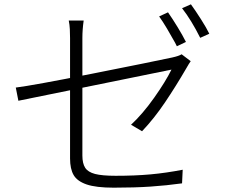

<svg xmlns="http://www.w3.org/2000/svg" viewBox="-20 -843 1040 888"><path d="M840 -649 798 -629 790 -645Q773 -676 752.5 -710.5Q732 -745 716 -767L757 -786Q778 -756 801.5 -717.5Q825 -679 840 -649ZM948 -687 906 -668Q865 -750 822 -805L863 -823Q884 -794 909.5 -754Q935 -714 948 -687ZM304 -667Q304 -687 303 -707.5Q302 -728 298 -748H367Q364 -727 362.5 -707Q361 -687 361 -667V-124Q361 -87 374 -67Q387 -47 419.5 -38.5Q452 -30 515 -30Q604 -30 676 -36.5Q748 -43 825 -58L822 5Q750 15 676 20Q602 25 506 25Q424 25 380.5 10Q337 -5 320.5 -33.5Q304 -62 304 -110ZM841 -526Q794 -445 743.5 -370Q693 -295 637 -236L586 -266Q640 -316 693 -391Q746 -466 773 -521L542 -474Q131 -391 65 -377L53 -438Q133 -448 408 -502.5Q683 -557 776 -577Q808 -584 820 -592L862 -560Q854 -549 841 -526Z"/></svg>

Font: 寒蝉端黑体 Light
Style: Regular
Weight: 300
Designer: ChillDuanSans {Warren2060}; 
Source Han Sans {Ryoko NISHIZUKA 西塚涼子 (kana, bopomofo & ideographs); Paul D. Hunt (Latin, G
Foundry: ChillType&Adobe
Version: Version 1.300;Glyphs 3.3 (3306)